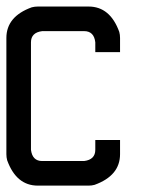

<svg xmlns="http://www.w3.org/2000/svg" viewBox="-20 -582 457 602"><path d="M98.6 -561.5H257.8Q325.2 -561.5 354 -481.9Q356.4 -473.1 356.4 -462.9V-418.5H278.8V-449.2Q274.9 -484.4 243.7 -484.4H112.3Q77.1 -480 77.1 -449.2V-112.3Q81.5 -77.1 112.3 -77.1H243.7Q278.8 -81.5 278.8 -112.3V-143.1H356.4V-98.6Q356.4 -31.2 276.4 -2.4Q267.6 0 257.8 0H98.6Q31.2 0 2.4 -79.6Q0 -88.9 0 -98.6V-462.9Q0 -530.3 79.6 -559.1Q88.9 -561.5 98.6 -561.5Z"/></svg>

Font: Kadhim
Style: Regular
Weight: 400
Designer: Developer/ Husham Jawad
Version: Version 1.00;December 29, 2020;FontCreator 13.0.0.2683 32-bi